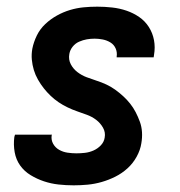

<svg xmlns="http://www.w3.org/2000/svg" viewBox="-20 -548 540 576"><path d="M201 8Q178 8 155.5 5.5Q133 3 112 -4Q91 -11 72 -22.5Q53 -34 40.5 -51.5Q28 -69 24 -91.5Q20 -114 23 -137L25 -144H136L135 -142Q133 -128 139.5 -116.5Q146 -105 157.5 -98.5Q169 -92 182.5 -90Q196 -88 209 -88Q222 -88 235 -89.5Q248 -91 260.5 -96.5Q273 -102 282.5 -112Q292 -122 294 -135Q297 -151 289 -165Q281 -179 268.5 -188.5Q256 -198 241 -203.5Q226 -209 211.5 -214Q197 -219 182.5 -226Q168 -233 155.5 -241.5Q143 -250 132 -260.5Q121 -271 111.5 -283Q102 -295 94 -309Q86 -323 81.5 -338Q77 -353 75.5 -369Q74 -385 77 -402Q81 -422 90.5 -441.5Q100 -461 116 -476Q132 -491 151 -501.5Q170 -512 190 -518Q210 -524 230.5 -526Q251 -528 272 -528Q294 -528 316.5 -525.5Q339 -523 359.5 -516Q380 -509 397.5 -497Q415 -485 426.5 -467Q438 -449 442 -427.5Q446 -406 442 -383L441 -376H330V-378Q332 -391 327 -402.5Q322 -414 311.5 -420.5Q301 -427 288.5 -429.5Q276 -432 264 -432Q252 -432 240.5 -430Q229 -428 217.5 -423Q206 -418 198 -408Q190 -398 188 -386Q185 -369 192.5 -355Q200 -341 212.5 -331.5Q225 -322 239.5 -316.5Q254 -311 269.5 -306Q285 -301 299 -294.5Q313 -288 325.5 -279Q338 -270 349.5 -259.5Q361 -249 370.5 -237Q380 -225 387 -211.5Q394 -198 399.5 -183Q405 -168 406 -151.5Q407 -135 404 -118Q401 -98 390 -78Q379 -58 362.5 -43Q346 -28 326 -18Q306 -8 285 -2Q264 4 243 6Q222 8 201 8Z"/></svg>

Font: Iosevka Term Curly
Style: Bold Italic
Weight: 700
Italic angle: -9°
Designer: Belleve Invis
Foundry: Belleve Invis
Version: Version 32.3.0